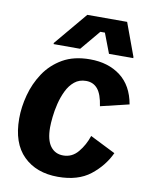

<svg xmlns="http://www.w3.org/2000/svg" viewBox="-81 -760 646 831"><g transform="rotate(10 241.5 -344.0)"><path d="M230.8 12.5Q135.8 12.5 79.2 -43.3Q22.5 -99.2 22.5 -207.5Q22.5 -257.5 36.7 -310.8Q50.8 -364.2 81.2 -410Q111.7 -455.8 160.8 -484.2Q210 -512.5 280.8 -512.5Q360.8 -512.5 414.6 -471.7Q468.3 -430.8 482.5 -350L357.5 -320Q350 -371.7 330.8 -394.6Q311.7 -417.5 280 -417.5Q250 -417.5 229.2 -400.4Q208.3 -383.3 195 -355.8Q181.7 -328.3 174.2 -297.5Q166.7 -266.7 163.8 -238.8Q160.8 -210.8 160.8 -192.5Q160.8 -137.5 181.2 -110Q201.7 -82.5 237.5 -82.5Q276.7 -82.5 302.9 -114.2Q329.2 -145.8 342.5 -186.7L454.2 -130.8Q426.7 -71.7 372.9 -29.6Q319.2 12.5 230.8 12.5ZM113.3 -550V-555L235 -700H410L463.3 -555V-550H356.7L323.3 -637.5H303.3L230 -550Z"/></g></svg>

Font: Familjen Grotesk GF
Style: Bold Italic
Weight: 700
Designer: Anders Wikstroem, Jonas Baeckman, Matilda Gysing, Kristian Moeller
Foundry: Familjen STHML AB
Version: Version 2.000; Beta; Release 4; Build 6